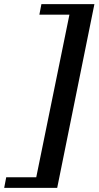

<svg xmlns="http://www.w3.org/2000/svg" viewBox="-29 -707 476 927"><path d="M-8.8 200.2 1 148.9H146L306.2 -636.2H161.1L170.9 -687H426.8L247.1 200.2Z"/></svg>

Font: Linux Libertine
Style: Semibold Italic
Weight: 600
Italic angle: -11.5°
Designer: Philipp H. Poll
Foundry: Philipp H. Poll
Version: Version 5.1.2 ; ttfautohint (v0.9)